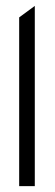

<svg xmlns="http://www.w3.org/2000/svg" viewBox="-20 -651 188 651"><path d="M45 -20H98V-631L45 -592Z"/></svg>

Font: Charger Sport
Style: ExLit
Weight: 200
Designer: Jasper
Foundry: Cannot Into Space Fonts
Version: Version 1.1